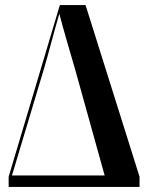

<svg xmlns="http://www.w3.org/2000/svg" viewBox="-20 -734 578 754"><path d="M14 0H528V-40L316 -714H215L14 -40ZM27 -45 153 -465C168 -514 194 -617 213 -680C227 -624 262 -507 276 -458L391 -45Z"/></svg>

Font: Noto Serif Display ExtraCondensed
Style: Bold
Weight: 700
Width: 2
Designer: Monotype Design Team
Foundry: Monotype Imaging Inc.
Version: Version 2.009